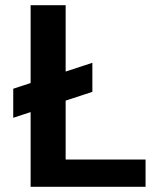

<svg xmlns="http://www.w3.org/2000/svg" viewBox="-20 -720 632 740"><path d="M31 -266V-378L336 -478V-366ZM98 0V-700H233V-105H541V0Z"/></svg>

Font: DM Sans 9pt
Style: Bold
Weight: 700
Designer: Colophon Foundry, Jonny Pinhorn
Foundry: Colophon Foundry
Version: Version 4.004;gftools[0.9.30]